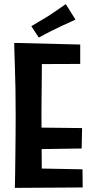

<svg xmlns="http://www.w3.org/2000/svg" viewBox="-20 -909 454 931"><path d="M52 2Q52 2 52.5 -18Q53 -38 53.5 -73.5Q54 -109 54.5 -154Q55 -199 55.5 -250Q56 -301 56 -352Q56 -416 55 -478.5Q54 -541 52 -591Q50 -641 49.5 -671Q49 -701 49 -701L184 -688Q184 -688 183.5 -664.5Q183 -641 183 -603Q183 -565 182.5 -519.5Q182 -474 181.5 -430Q181 -386 181 -351Q181 -316 181.5 -270.5Q182 -225 182 -178.5Q182 -132 182.5 -92Q183 -52 183.5 -27.5Q184 -3 184 -3ZM52 2 115 -93 380 -88 381 0ZM111 -185V-291L378 -288L376 -189ZM102 -598 49 -701 369 -693V-599ZM168 -727 132 -782Q151 -794 172 -806Q193 -818 214 -831Q229 -841 243 -850.5Q257 -860 271.5 -870Q286 -880 299 -889L346 -814Q330 -806 314 -799Q298 -792 282.5 -785Q267 -778 252 -770Q238 -764 224 -756.5Q210 -749 196 -742Q182 -735 168 -727Z"/></svg>

Font: Truculenta ExtraBold
Style: Regular
Weight: 800
Version: Version 1.002